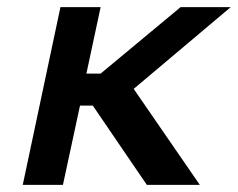

<svg xmlns="http://www.w3.org/2000/svg" viewBox="-20 -520 669 540"><path d="M150 -500 44 0H157L205 -223H241L393 0H542L356 -270L629 -500H488L263 -313H223L263 -500Z"/></svg>

Font: LT Wave Medium
Style: Italic
Weight: 500
Designer: Daniel Lyons
Version: Version 2.5 (Glyphs App)